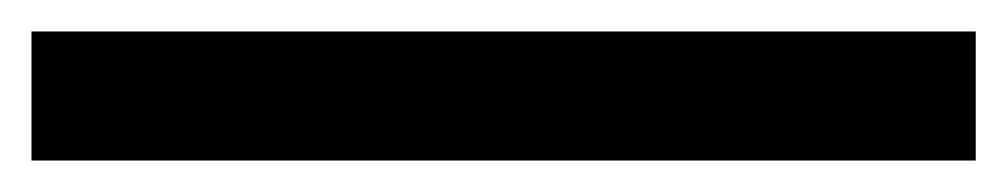

<svg xmlns="http://www.w3.org/2000/svg" viewBox="-20 60 640 122"><path d="M0 162V80H600V162Z"/></svg>

Font: M PLUS Code Latin Expanded Medium
Style: Regular
Weight: 500
Width: 7
Designer: Coji Morishita
Foundry: UNDERFOREST DESIGN
Version: Version 1.002; ttfautohint (v1.8.3)